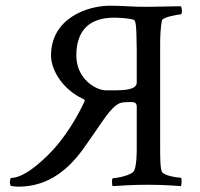

<svg xmlns="http://www.w3.org/2000/svg" viewBox="-20 -665 716 689"><path d="M389.6 -601.6C413.1 -601.6 444.3 -598.6 458 -594.7C466.8 -592.8 469.7 -584 470.7 -486.3V-369.1C470.7 -342.8 427.7 -340.8 385.7 -340.8H360.4C324.2 -340.8 253.9 -381.8 253.9 -465.8C253.9 -558.6 303.7 -601.6 389.6 -601.6ZM374 -644.5C293.9 -644.5 163.1 -599.6 163.1 -465.8C163.1 -414.1 204.1 -344.7 277.3 -310.5C282.2 -308.6 286.1 -305.7 283.2 -300.8C272.5 -278.3 234.4 -198.2 171.9 -128.9C119.1 -72.3 61.5 -26.4 18.6 -26.4C16.6 -22.5 15.6 -17.6 15.6 -12.7C15.6 -6.8 15.6 -3.9 18.6 2C25.4 3.9 41 4.9 45.9 4.9C158.2 4.9 231.4 -63.5 282.2 -135.7C350.6 -231.4 375 -279.3 410.2 -294.9C418 -297.9 433.6 -298.8 446.3 -298.8C459 -298.8 470.7 -298.8 470.7 -282.2V-138.7C470.7 -120.1 470.7 -73.2 461.9 -53.7C454.1 -34.2 392.6 -25.4 385.7 -25.4C379.9 -25.4 381.8 -2.9 383.8 2.9C421.9 1 452.1 -2 510.7 -2C575.2 -2 628.9 2.9 628.9 2.9C629.9 2 631.8 -5.9 631.8 -14.6C631.8 -20.5 630.9 -27.3 628.9 -27.3C617.2 -27.3 569.3 -34.2 561.5 -47.9C554.7 -59.6 554.7 -103.5 554.7 -139.6V-508.8C554.7 -525.4 555.7 -569.3 561.5 -592.8C566.4 -603.5 617.2 -613.3 628.9 -613.3C630.9 -613.3 632.8 -618.2 632.8 -626C632.8 -632.8 630.9 -640.6 628.9 -642.6L512.7 -640.6C454.1 -639.6 431.6 -644.5 374 -644.5Z"/></svg>

Font: Crimson
Style: Roman
Weight: 400
Version: Version 0.2